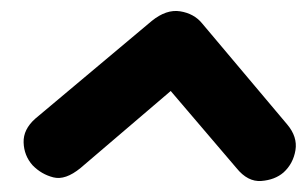

<svg xmlns="http://www.w3.org/2000/svg" viewBox="-20 -743 556 348"><path d="M126 -438.5Q98.5 -416 76.8 -421.5Q55 -427 39 -443.5Q23.5 -461 22.8 -484.8Q22 -508.5 44 -528L255 -705Q281.5 -726.5 306.5 -722.5Q331.5 -718.5 346 -701L500.5 -517.5Q519.5 -495 515.5 -470.8Q511.5 -446.5 494 -430.5Q478.5 -417 453.8 -415Q429 -413 408.5 -438.5L269 -602L314.5 -599.5Z"/></svg>

Font: Edu SA Hand
Style: Bold
Weight: 700
Designer: Tina and Corey Anderson, Eben Sorkin, Mirko Velimirovic
Foundry: Google for Education
Version: Version 2.000